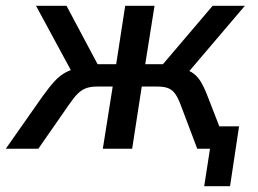

<svg xmlns="http://www.w3.org/2000/svg" viewBox="-55 -512 888 661"><path d="M648 129 668 0H629L641 -77H768L737 129ZM-35 0 92 -181Q115 -213 133.5 -233Q152 -253 173.5 -264Q195 -275 223 -279L200 -250L69 -492H174L281 -291H345L376 -492H477L445 -291H506L677 -492H788L582 -250L559 -278Q587 -274 604.5 -263.5Q622 -253 634.5 -233.5Q647 -214 660 -180L730 0H624L567 -151Q558 -175 548.5 -188.5Q539 -202 525 -208Q511 -214 487 -214H433L400 0H299L333 -214H279Q256 -214 240.5 -208Q225 -202 211.5 -188.5Q198 -175 182 -151L77 0Z"/></svg>

Font: Nunito Sans 10pt SemiCondensed SemiBold
Style: Italic
Weight: 600
Width: 4
Italic angle: -9°
Designer: Vernon Adams
Foundry: Vernon Adams
Version: Version 3.101;gftools[0.9.27]